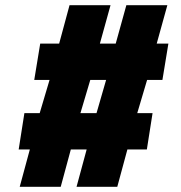

<svg xmlns="http://www.w3.org/2000/svg" viewBox="-20 -720 697 740"><path d="M112 -412 135 -552H208L248 -700H406L365 -552H426L467 -700H625L584 -552H629L606 -412H547L509 -284H568L546 -144H471L432 0H275L314 -144H253L214 0H56L95 -144H52L74 -284H133L171 -412ZM328 -412 290 -284H352L389 -412Z"/></svg>

Font: Georama ExtraBold
Style: Italic
Weight: 800
Italic angle: -9°
Version: Version 1.001